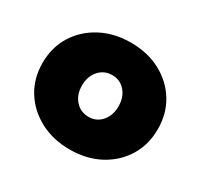

<svg xmlns="http://www.w3.org/2000/svg" viewBox="-122 -701 904 866"><g transform="rotate(30 330.0 -268.0)"><path d="M331 10Q244 10 176 -26Q108 -62 69 -124.5Q30 -187 30 -268Q30 -349 69 -411.5Q108 -474 176 -510Q244 -546 331 -546Q418 -546 485.5 -510Q553 -474 591.5 -411.5Q630 -349 630 -268Q630 -187 591.5 -124.5Q553 -62 485.5 -26Q418 10 331 10ZM331 -160Q372 -160 398.5 -190.5Q425 -221 425 -268Q425 -316 398.5 -346.5Q372 -377 331 -377Q289 -377 262 -346.5Q235 -316 235 -268Q235 -221 262 -190.5Q289 -160 331 -160Z"/></g></svg>

Font: Lexend Black
Style: Regular
Weight: 900
Designer: Bonnie Shaver-Troup, Thomas Jockin
Foundry: Lexend
Version: Version 1.007; ttfautohint (v1.8.3)